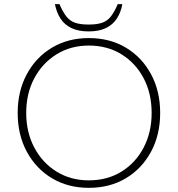

<svg xmlns="http://www.w3.org/2000/svg" viewBox="-20 -893 855 923"><path d="M407 10Q307 10 230 -36Q153 -82 109 -163.5Q65 -245 65 -350Q65 -455 109 -536.5Q153 -618 230 -664Q307 -710 407 -710Q508 -710 585 -664Q662 -618 706 -536.5Q750 -455 750 -350Q750 -245 706 -163.5Q662 -82 585 -36Q508 10 407 10ZM407 -26Q496 -26 564 -68Q632 -110 670.5 -183.5Q709 -257 709 -350Q709 -444 670.5 -517Q632 -590 564 -632Q496 -674 407 -674Q320 -674 252 -632Q184 -590 145 -517Q106 -444 106 -350Q106 -257 145 -183.5Q184 -110 252 -68Q320 -26 407 -26ZM406 -742Q357 -742 323.5 -758Q290 -774 271 -803.5Q252 -833 244 -873H266Q282 -836 298.5 -814.5Q315 -793 340 -784Q365 -775 406 -775Q447 -775 472 -784Q497 -793 513.5 -814.5Q530 -836 546 -873H568Q561 -833 541.5 -803.5Q522 -774 489 -758Q456 -742 406 -742Z"/></svg>

Font: REM Thin
Style: Regular
Weight: 250
Designer: Octavio Pardo
Foundry: Ashler Design
Version: Version 1.005;gftools[0.9.28]